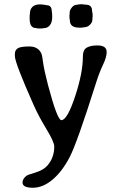

<svg xmlns="http://www.w3.org/2000/svg" viewBox="-20 -697 568 907"><path d="M120.6 -626 121.6 -635.7Q121.6 -652.8 133.3 -664.6Q145 -676.3 169.9 -676.3H173.3L175.3 -675.8L188 -674.8Q197.8 -672.4 200.2 -672.4Q224.6 -672.4 224.6 -643.1L226.1 -633.8Q226.1 -631.8 226.1 -629.9L226.6 -621.6V-617.7Q226.6 -590.8 215.3 -577.4Q204.1 -564 187 -564L177.2 -562.5H162.1L160.2 -563H156.7L149.9 -564.5Q120.1 -564.5 120.1 -607.9V-624ZM308.6 -627 309.6 -641.6Q309.6 -649.4 319.6 -662.1Q329.6 -674.8 345.7 -674.8Q350.1 -676.3 354.5 -676.3L365.7 -677.2L367.7 -676.8L382.3 -675.3Q384.3 -674.8 385.7 -674.8Q415 -674.8 415 -645L417.5 -630.4V-618.7L417 -616.7V-613.3Q416 -609.4 416 -600.3Q416 -591.3 404.5 -579.8Q393.1 -568.4 378.4 -568.4Q374.5 -567.4 373 -567.4L363.8 -566.4H354Q310.1 -566.4 310.1 -600.6Q309.1 -604.5 309.1 -606L308.1 -613.3V-625ZM50.3 -442.9Q50.3 -459 63 -468.3Q75.7 -477.5 118.7 -477.5Q161.6 -477.5 176.3 -441.9Q179.2 -435.1 183.8 -400.4Q188.5 -365.7 206.5 -296.4Q250.5 -129.4 270 -129.4Q297.4 -129.4 334.5 -240.7Q371.6 -352.1 371.6 -431.6Q371.6 -461.4 389.6 -471.9Q407.7 -482.4 440.4 -482.4Q483.9 -482.4 483.9 -451.2Q483.9 -427.2 466.6 -391.1Q449.2 -355 432.6 -302.2Q344.2 -22.5 309.3 44.9Q274.4 112.3 228.8 151.1Q183.1 189.9 134.8 189.9Q86.4 189.9 86.4 165Q86.4 147.9 105 133.3Q109.9 129.4 147.5 117.9Q185.1 106.4 203.6 85.4Q236.3 47.9 236.3 -4.4Q236.3 -26.4 199.5 -86.9Q162.6 -147.5 138.2 -202.6Q50.3 -400.4 50.3 -432.1Z"/></svg>

Font: Averia Gruesa Libre
Style: Regular
Weight: 500
Italic angle: -1.70001°
Version: Version 1.001